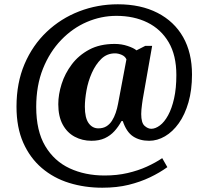

<svg xmlns="http://www.w3.org/2000/svg" viewBox="-20 -734 961 896"><path d="M457 142Q375 142 302.5 119.5Q230 97 175 50Q120 3 88.5 -68Q57 -139 57 -236Q57 -347 94.5 -435Q132 -523 198 -585.5Q264 -648 349.5 -681Q435 -714 530 -714Q637 -714 715 -674Q793 -634 834.5 -561Q876 -488 876 -386Q876 -314 859.5 -256.5Q843 -199 814.5 -159Q786 -119 750 -98Q714 -77 676 -77Q632 -77 601 -97.5Q570 -118 553 -169H547Q533 -143 514 -122Q495 -101 469 -89Q443 -77 407 -77Q364 -77 328.5 -96Q293 -115 272.5 -153Q252 -191 252 -248Q252 -293 267.5 -342Q283 -391 315 -433.5Q347 -476 396.5 -502.5Q446 -529 515 -529Q547 -529 575.5 -519.5Q604 -510 617 -499L658 -520H690L646 -270Q645 -262 643 -249Q641 -236 640 -223Q639 -210 639 -202Q639 -161 654.5 -147Q670 -133 686 -133Q705 -133 726 -148.5Q747 -164 764.5 -196Q782 -228 792.5 -275Q803 -322 803 -384Q803 -476 767 -537Q731 -598 668 -629Q605 -660 523 -660Q452 -660 385.5 -631.5Q319 -603 265.5 -547.5Q212 -492 180.5 -413.5Q149 -335 149 -235Q149 -123 191 -52.5Q233 18 305 51.5Q377 85 468 85Q526 85 575.5 73.5Q625 62 665.5 43.5Q706 25 737 4L761 46Q725 72 680 93.5Q635 115 580.5 128.5Q526 142 457 142ZM439 -135Q461 -135 476.5 -144.5Q492 -154 502.5 -170.5Q513 -187 520 -207.5Q527 -228 531 -250L570 -457Q564 -471 548 -478Q532 -485 517 -485Q479 -485 452.5 -459Q426 -433 408.5 -393.5Q391 -354 383.5 -311.5Q376 -269 376 -236Q376 -184 393.5 -159.5Q411 -135 439 -135Z"/></svg>

Font: Noto Rashi Hebrew
Style: Bold
Weight: 700
Version: Version 1.006